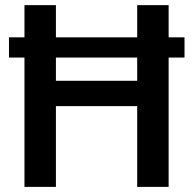

<svg xmlns="http://www.w3.org/2000/svg" viewBox="-20 -731 751 751"><path d="M639.6 -585V-710.9H516.6V-585H198.7V-710.9H75.7V-585H15.1V-505.9H75.7V0H198.7V-315.9H516.6V0H639.6V-505.9H701.7V-585ZM198.7 -415V-505.9H516.6V-415Z"/></svg>

Font: FAU Chimera Medium
Style: Regular
Weight: 500
Version: Version 1.002;hotconv 1.0.117;makeotfexe 2.5.65602